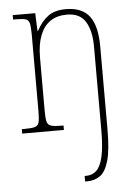

<svg xmlns="http://www.w3.org/2000/svg" viewBox="-55 -584 611 866"><g transform="rotate(-5 250.5 -151.0)"><path d="M295 240V215H302Q330 215 349 197Q368 179 378 135.5Q388 92 388 16V-364Q388 -433 363 -475Q338 -517 278 -517Q234 -517 203.5 -496.5Q173 -476 157 -435Q141 -394 141 -333V-95Q141 -60 145 -44.5Q149 -29 164 -24.5Q179 -20 210 -20H220V0H31V-20H44Q77 -20 91 -24.5Q105 -29 109 -44.5Q113 -60 113 -95V-441Q113 -476 109 -492Q105 -508 91 -512Q77 -516 47 -516H35V-536H137L140 -456H143Q165 -497 195 -519.5Q225 -542 276 -542Q349 -542 382.5 -498Q416 -454 416 -361V16Q416 108 402 156.5Q388 205 363 222.5Q338 240 306 240Z"/></g></svg>

Font: Noto Serif Khmer Condensed Thin
Style: Regular
Weight: 250
Width: 3
Designer: Danh Hong and the Monotype Design Team
Foundry: Monotype Imaging Inc.
Version: Version 2.004